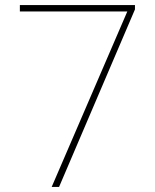

<svg xmlns="http://www.w3.org/2000/svg" viewBox="-20 -734 610 754"><path d="M183 0 480 -689H58V-714H510V-697L212 0Z"/></svg>

Font: Noto Sans Khmer Thin
Style: Regular
Weight: 250
Version: Version 2.003